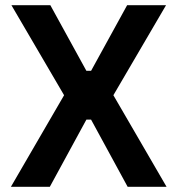

<svg xmlns="http://www.w3.org/2000/svg" viewBox="-20 -720 684 740"><path d="M172 0H22L227 -353L24 -700H174L313 -447H331L470 -700H620L417 -353L622 0H472L331 -259H313Z"/></svg>

Font: Space Grotesk Variable Light
Style: Regular
Weight: 300
Designer: Florian Karsten
Foundry: Florian Karsten
Version: Version 2.000